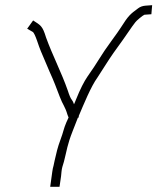

<svg xmlns="http://www.w3.org/2000/svg" viewBox="-20 -702 608 742"><path d="M281 -247 285 -249 284 -253C304 -300 331 -367 357 -403C364 -413 401 -473 419 -498C444 -532 467 -565 491 -600L503 -616C506 -621 532 -643 538 -645L565 -647L568 -682L541 -680C531 -679 522 -676 514 -670C483 -647 477 -643 446 -594C441 -586 429 -569 410 -543C370 -489 358 -462 318 -406C305 -387 290 -358 274 -318C270 -309 268 -302 266 -299C264 -306 261 -312 257 -317C253 -322 248 -333 242 -352C218 -421 183 -488 158 -557C144 -603 137 -604 108 -623L85 -591L106 -579C116 -574 130 -521 138 -504C148 -482 162 -446 172 -424C188 -389 197 -365 211 -328C223 -296 231 -292 241 -258L245 -248C243 -242 239 -236 236 -228C226 -205 225 -192 214 -163C202 -131 198 -111 191 -81L187 -62C185 -55 183 -47 182 -38L174 20H210L216 -21C217 -31 218 -47 221 -57L227 -77C239 -123 239 -140 261 -196C274 -229 281 -246 281 -247Z"/></svg>

Font: Reckless Catfish
Style: It
Weight: 400
Foundry: Cannot Into Space Fonts
Version: Version 0.2894